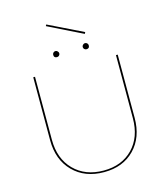

<svg xmlns="http://www.w3.org/2000/svg" viewBox="-135 -1049 1007 1157"><g transform="rotate(-15 368.5 -470.0)"><path d="M473 -830 258 -936 263 -945 478 -840ZM275 -738Q256 -738 256 -757Q256 -765 261.5 -770.5Q267 -776 275 -776Q282 -776 288 -770Q294 -764 294 -757Q294 -749 288.5 -743.5Q283 -738 275 -738ZM459 -738Q451 -738 445.5 -743.5Q440 -749 440 -757Q440 -764 446 -770Q452 -776 459 -776Q467 -776 472.5 -770.5Q478 -765 478 -757Q478 -738 459 -738ZM371 5Q251 5 178 -69Q105 -143 105 -265V-658H116V-265Q116 -147 186 -76Q256 -5 371 -5Q484 -5 552.5 -75.5Q621 -146 621 -264V-658H632V-264Q632 -142 560.5 -68.5Q489 5 371 5Z"/></g></svg>

Font: EauTest Hairline
Style: Regular
Weight: 250
Designer: Christian Thalmann (Catharsis Fonts)
Version: Version 0.001;PS 000.001;hotconv 1.0.88;makeotf.lib2.5.64775